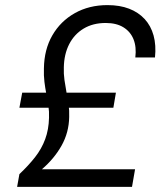

<svg xmlns="http://www.w3.org/2000/svg" viewBox="-20 -732 641 752"><path d="M47 0 56 -50Q91 -83 117 -116Q143 -149 157 -187Q171 -225 172 -271Q173 -295 169.5 -318Q166 -341 161.5 -364Q157 -387 154 -411.5Q151 -436 152 -464Q153 -538 185 -593.5Q217 -649 273 -680.5Q329 -712 401 -712Q449 -712 485.5 -698Q522 -684 546.5 -657.5Q571 -631 581.5 -593Q592 -555 587 -507H510Q515 -548 503 -578Q491 -608 463.5 -625Q436 -642 394 -642Q344 -642 307.5 -620Q271 -598 251 -559Q231 -520 230 -468Q229 -443 232.5 -418.5Q236 -394 240.5 -370Q245 -346 248.5 -322.5Q252 -299 251 -274Q250 -213 221 -161.5Q192 -110 144 -69H509L497 0ZM56 -310 67 -369H434L424 -310Z"/></svg>

Font: DM Sans 18pt
Style: Italic
Weight: 400
Italic angle: -10°
Designer: Colophon Foundry, Jonny Pinhorn
Foundry: Colophon Foundry
Version: Version 4.004;gftools[0.9.30]